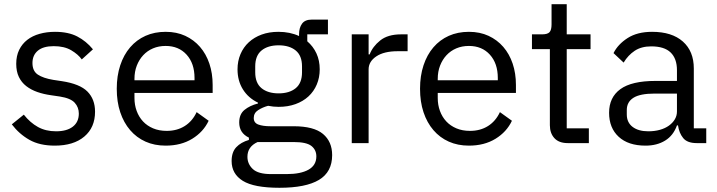

<svg xmlns="http://www.w3.org/2000/svg" viewBox="-20 -679 3400 911"><path d="M240 12Q168 12 119.5 -15.5Q71 -43 36 -89L93 -135Q123 -97 160 -76.5Q197 -56 246 -56Q297 -56 325.5 -78Q354 -100 354 -140Q354 -170 334.5 -191.5Q315 -213 264 -221L223 -227Q187 -232 157 -242.5Q127 -253 104.5 -270.5Q82 -288 69.5 -314Q57 -340 57 -376Q57 -414 71 -442.5Q85 -471 109.5 -490Q134 -509 168 -518.5Q202 -528 241 -528Q304 -528 346.5 -506Q389 -484 421 -445L368 -397Q351 -421 318 -440.5Q285 -460 235 -460Q185 -460 159.5 -438.5Q134 -417 134 -380Q134 -342 159.5 -325Q185 -308 233 -300L273 -294Q359 -281 395 -244.5Q431 -208 431 -149Q431 -74 380 -31Q329 12 240 12Z M766 12Q713 12 670.5 -7Q628 -26 597.5 -61.5Q567 -97 550.5 -146.5Q534 -196 534 -258Q534 -319 550.5 -369Q567 -419 597.5 -454.5Q628 -490 670.5 -509Q713 -528 766 -528Q818 -528 859 -509Q900 -490 929 -456.5Q958 -423 973.5 -377Q989 -331 989 -276V-238H618V-214Q618 -181 628.5 -152.5Q639 -124 658.5 -103Q678 -82 706.5 -70Q735 -58 771 -58Q820 -58 856.5 -81Q893 -104 913 -147L970 -106Q945 -53 892 -20.5Q839 12 766 12ZM766 -461Q733 -461 706 -449.5Q679 -438 659.5 -417Q640 -396 629 -367.5Q618 -339 618 -305V-298H903V-309Q903 -378 865.5 -419.5Q828 -461 766 -461Z M1556 57Q1556 137 1493.5 174.5Q1431 212 1306 212Q1185 212 1132 179Q1079 146 1079 85Q1079 43 1101 19.5Q1123 -4 1161 -15V-26Q1115 -48 1115 -98Q1115 -137 1140 -157.5Q1165 -178 1204 -188V-192Q1158 -214 1132.5 -255Q1107 -296 1107 -350Q1107 -389 1121 -422Q1135 -455 1160.5 -478.5Q1186 -502 1221.5 -515Q1257 -528 1301 -528Q1356 -528 1399 -508V-517Q1399 -547 1413 -566.5Q1427 -586 1459 -586H1536V-516H1438V-483Q1466 -459 1481.5 -425.5Q1497 -392 1497 -350Q1497 -311 1483 -278Q1469 -245 1443.5 -221.5Q1418 -198 1382 -185Q1346 -172 1302 -172Q1277 -172 1252 -177Q1226 -170 1205 -156.5Q1184 -143 1184 -119Q1184 -96 1206 -88Q1228 -80 1263 -80H1373Q1469 -80 1512.5 -43.5Q1556 -7 1556 57ZM1481 63Q1481 32 1457.5 13.5Q1434 -5 1374 -5H1202Q1154 17 1154 65Q1154 99 1179.5 123Q1205 147 1266 147H1340Q1407 147 1444 126Q1481 105 1481 63ZM1302 -236Q1353 -236 1383 -260.5Q1413 -285 1413 -336V-364Q1413 -415 1383 -439.5Q1353 -464 1302 -464Q1251 -464 1221 -439.5Q1191 -415 1191 -364V-336Q1191 -285 1221 -260.5Q1251 -236 1302 -236Z M1649 0V-516H1729V-421H1734Q1748 -458 1784 -487Q1820 -516 1883 -516H1914V-436H1867Q1802 -436 1765.5 -411.5Q1729 -387 1729 -350V0Z M2205 12Q2152 12 2109.5 -7Q2067 -26 2036.5 -61.5Q2006 -97 1989.5 -146.5Q1973 -196 1973 -258Q1973 -319 1989.5 -369Q2006 -419 2036.5 -454.5Q2067 -490 2109.5 -509Q2152 -528 2205 -528Q2257 -528 2298 -509Q2339 -490 2368 -456.5Q2397 -423 2412.5 -377Q2428 -331 2428 -276V-238H2057V-214Q2057 -181 2067.5 -152.5Q2078 -124 2097.5 -103Q2117 -82 2145.5 -70Q2174 -58 2210 -58Q2259 -58 2295.5 -81Q2332 -104 2352 -147L2409 -106Q2384 -53 2331 -20.5Q2278 12 2205 12ZM2205 -461Q2172 -461 2145 -449.5Q2118 -438 2098.5 -417Q2079 -396 2068 -367.5Q2057 -339 2057 -305V-298H2342V-309Q2342 -378 2304.5 -419.5Q2267 -461 2205 -461Z M2674 0Q2632 0 2610.5 -23.5Q2589 -47 2589 -85V-446H2504V-516H2552Q2578 -516 2587.5 -526.5Q2597 -537 2597 -563V-659H2669V-516H2782V-446H2669V-70H2774V0Z M3286 0Q3241 0 3221.5 -24Q3202 -48 3197 -84H3192Q3175 -36 3136 -12Q3097 12 3043 12Q2961 12 2915.5 -30Q2870 -72 2870 -144Q2870 -217 2923.5 -256Q2977 -295 3090 -295H3192V-346Q3192 -401 3162 -430Q3132 -459 3070 -459Q3023 -459 2991.5 -438Q2960 -417 2939 -382L2891 -427Q2912 -469 2958 -498.5Q3004 -528 3074 -528Q3168 -528 3220 -482Q3272 -436 3272 -354V-70H3331V0ZM3056 -56Q3086 -56 3111 -63Q3136 -70 3154 -83Q3172 -96 3182 -113Q3192 -130 3192 -150V-235H3086Q3017 -235 2985.5 -215Q2954 -195 2954 -157V-136Q2954 -98 2981.5 -77Q3009 -56 3056 -56Z"/></svg>

Font: IBM Plex Sans KR
Style: Regular
Weight: 400
Designer: Mike Abbink; Paul van der Laan; Pieter van Rosmalen; Wujin Sim; Chorong Kim; Dohee Lee;
Foundry: Sandoll Inc.
Version: Version 1.001